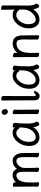

<svg xmlns="http://www.w3.org/2000/svg" viewBox="1436 -2192 782 3695"><g transform="rotate(-90 1827.5 -344.0)"><path d="M709 17Q690 17 669 8.5Q648 0 648 -17L652 -105V-293Q652 -420 574 -420Q546 -420 515.5 -399Q485 -378 464.5 -343Q444 -308 444 -268V-105L449 1Q449 17 425 17Q406 17 385.5 8.5Q365 0 365 -17L369 -105V-293Q369 -420 301 -420Q252 -420 215 -376Q169 -320 166 -210L163 -105L168 1Q168 17 144 17Q125 17 104 8.5Q83 0 83 -17L85 -105Q85 -356 82 -472Q82 -488 106 -488Q125 -488 146 -479.5Q167 -471 167 -455L166 -424Q175 -442 215 -467Q255 -492 307 -492Q359 -492 389.5 -462.5Q420 -433 426 -409Q446 -443 489 -467.5Q532 -492 582 -492Q631 -492 665 -463Q730 -408 730 -297Q730 -105 733 1Q733 17 709 17Z M1036 -48Q1078 -48 1119 -79Q1221 -153 1221 -330L1222 -365H1213Q1204 -365 1199 -372Q1170 -422 1114 -422Q1057 -422 1001.5 -352Q946 -282 946 -180Q946 -48 1036 -48ZM1033 24Q957 24 911.5 -27.5Q866 -79 866 -175Q866 -302 944 -397Q1022 -492 1119 -492Q1201 -492 1223 -446V-475Q1223 -491 1248 -491Q1268 -491 1289.5 -483Q1311 -475 1311 -458Q1298 -368 1298 -195Q1298 -92 1332 -38Q1335 -32 1335 -25Q1335 -16 1320 1.5Q1305 19 1286 19Q1240 19 1227 -98Q1199 -44 1145 -10Q1091 24 1033 24Z M1543 16Q1524 16 1502 7.5Q1480 -1 1480 -17L1482 -105Q1482 -368 1479 -475Q1479 -490 1503 -490Q1522 -490 1543.5 -481.5Q1565 -473 1565 -457L1563 -368Q1563 -105 1566 1Q1566 16 1543 16ZM1466 -650Q1466 -672 1480 -688Q1494 -704 1519 -704Q1543 -704 1560 -682Q1577 -660 1577 -638Q1577 -615 1562.5 -599.5Q1548 -584 1524 -584Q1500 -584 1483 -605.5Q1466 -627 1466 -650Z M1830 27Q1747 27 1745 -75Q1745 -590 1742 -697Q1742 -713 1767 -713Q1786 -713 1807 -704.5Q1828 -696 1828 -679Q1826 -590 1826 -78Q1826 -53 1829 -49.5Q1832 -46 1838 -46Q1857 -47 1882 -72Q1896 -85 1908 -85Q1923 -85 1923 -63Q1923 -45 1895 -9Q1863 27 1830 27Z M2137 -48Q2179 -48 2220 -79Q2322 -153 2322 -330L2323 -365H2314Q2305 -365 2300 -372Q2271 -422 2215 -422Q2158 -422 2102.5 -352Q2047 -282 2047 -180Q2047 -48 2137 -48ZM2134 24Q2058 24 2012.5 -27.5Q1967 -79 1967 -175Q1967 -302 2045 -397Q2123 -492 2220 -492Q2302 -492 2324 -446V-475Q2324 -491 2349 -491Q2369 -491 2390.5 -483Q2412 -475 2412 -458Q2399 -368 2399 -195Q2399 -92 2433 -38Q2436 -32 2436 -25Q2436 -16 2421 1.5Q2406 19 2387 19Q2341 19 2328 -98Q2300 -44 2246 -10Q2192 24 2134 24Z M2974 17Q2955 17 2934.5 8.5Q2914 0 2914 -17Q2916 -34 2916 -293Q2916 -351 2901 -384Q2886 -417 2840 -417Q2661 -417 2658 -162L2656 -97Q2656 -59 2659 1Q2659 17 2636 17Q2617 17 2596.5 8.5Q2576 0 2576 -17L2578 -115Q2578 -364 2575 -471Q2575 -487 2599 -487Q2617 -487 2637.5 -478.5Q2658 -470 2658 -453V-439Q2656 -411 2656 -398Q2678 -433 2730.5 -462Q2783 -491 2836 -491Q2932 -491 2967 -425Q2994 -378 2994 -297Q2994 -105 2997 1Q2997 17 2974 17Z M3294 -48Q3363 -48 3427 -117Q3491 -186 3491 -276V-367L3492 -369Q3492 -371 3488 -371Q3479 -371 3473 -378Q3442 -422 3380 -422Q3351 -422 3319 -402.5Q3287 -383 3263 -349Q3210 -274 3210 -196Q3210 -118 3235 -83Q3260 -48 3294 -48ZM3293 24Q3224 24 3177 -31Q3130 -86 3130 -186Q3130 -306 3207.5 -399Q3285 -492 3385 -492Q3464 -492 3491 -453Q3491 -593 3487 -699Q3487 -715 3511 -715Q3530 -715 3550.5 -706.5Q3571 -698 3571 -681Q3569 -592 3569 -185Q3569 -143 3578 -102.5Q3587 -62 3602 -42Q3605 -36 3605 -28Q3605 -18 3589.5 0Q3574 18 3557 18Q3529 18 3511.5 -36Q3494 -90 3494 -96Q3422 24 3293 24Z"/></g></svg>

Font: LXGW WenKai Medium
Style: Regular
Weight: 500
Designer: LXGW / Fontworks Inc.
Foundry: LXGW / Fontworks Inc.
Version: Version 1.501; October 10, 2024